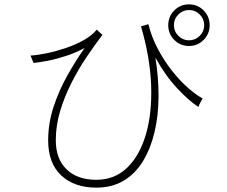

<svg xmlns="http://www.w3.org/2000/svg" viewBox="-20 -856 1040 881"><path d="M422 5Q321 5 261 -51Q201 -107 201 -212Q201 -290 225.5 -365Q250 -440 288.5 -508.5Q327 -577 368 -636Q330 -615 286.5 -600.5Q243 -586 203 -578Q163 -570 134 -567L120 -601Q153 -603 196 -612Q239 -621 283 -636Q327 -651 364.5 -672Q402 -693 424 -720L450 -696Q415 -650 377.5 -594.5Q340 -539 308 -476Q276 -413 256 -346.5Q236 -280 236 -212Q236 -127 285.5 -79Q335 -31 422 -31Q506 -31 563.5 -86.5Q621 -142 649.5 -239.5Q678 -337 673.5 -464Q669 -591 627 -735L661 -745Q676 -684 705 -630Q734 -576 769.5 -531Q805 -486 842 -453.5Q879 -421 910 -404Q905 -397 899 -385Q893 -373 891 -365Q848 -392 792.5 -451.5Q737 -511 693 -592Q708 -500 707.5 -412.5Q707 -325 689 -249.5Q671 -174 636 -116.5Q601 -59 547.5 -27Q494 5 422 5ZM847 -645Q807 -645 779.5 -673Q752 -701 752 -740Q752 -780 779.5 -808Q807 -836 847 -836Q887 -836 914.5 -808Q942 -780 942 -740Q942 -701 914.5 -673Q887 -645 847 -645ZM847 -671Q876 -671 896.5 -691.5Q917 -712 917 -740Q917 -769 896.5 -789.5Q876 -810 847 -810Q819 -810 798.5 -789.5Q778 -769 778 -740Q778 -712 798.5 -691.5Q819 -671 847 -671Z"/></svg>

Font: Zen Kaku Gothic New Light
Style: Regular
Weight: 300
Designer: Yoshimichi Ohira
Foundry: Positype
Version: Version 1.002